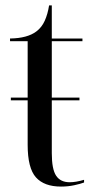

<svg xmlns="http://www.w3.org/2000/svg" viewBox="-20 -678 349 708"><path d="M205 10Q143 10 112.5 -24Q82 -58 82 -144V-308H20V-318H82V-526H17V-536Q81 -537 114 -562Q134 -577 145 -601.5Q156 -626 161 -658H171V-536H284V-526H171V-318H273V-308H171V-113Q171 -54 187 -30Q203 -6 237 -6Q260 -6 290 -15V-5Q277 0 254 5Q231 10 205 10Z"/></svg>

Font: Noto Serif Display Condensed
Style: Regular
Weight: 400
Width: 3
Designer: Monotype Design Team
Foundry: Monotype Imaging Inc.
Version: Version 2.009